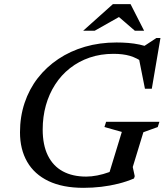

<svg xmlns="http://www.w3.org/2000/svg" viewBox="-20 -891 790 922"><path d="M394 -43Q419 -43 447.2 -48.5Q475.5 -54 502.8 -64Q530 -74 550.5 -87.5L496.5 -33.5L565 -257.5L481.5 -281L489.5 -306H745.5L737.5 -281L668.5 -256L617.5 -89L627 -45L623.5 -34Q588.5 -19 548.8 -9Q509 1 466.8 6Q424.5 11 381 11Q281 11 213 -21.5Q145 -54 110.5 -114Q76 -174 76 -255.5Q76 -330.5 98 -396.5Q120 -462.5 161.2 -515.8Q202.5 -569 260 -607.5Q317.5 -646 388 -666.5Q458.5 -687 539.5 -687Q568.5 -687 596 -684.8Q623.5 -682.5 649.8 -677Q676 -671.5 701.5 -661.5L659 -661L731 -708.5H750.5L709 -465H676L644.5 -623.5L672 -588.5Q637 -613 603.8 -622.8Q570.5 -632.5 525 -632.5Q463 -632.5 410.5 -614.5Q358 -596.5 316 -563.5Q274 -530.5 244.8 -485Q215.5 -439.5 200.2 -384.8Q185 -330 185 -269Q185 -194.5 210 -144Q235 -93.5 281.8 -68.2Q328.5 -43 394 -43ZM379.5 -743.5 522 -871H607L672 -743.5H627.5L544.5 -815H561.5L435 -743.5Z"/></svg>

Font: Newsreader 16pt Medium
Style: Italic
Weight: 500
Italic angle: -17°
Designer: Hugues Gentile
Foundry: Production Type
Version: Version 1.003